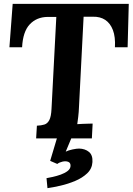

<svg xmlns="http://www.w3.org/2000/svg" viewBox="-20 -720 690 999"><path d="M650 -700 644 -474H578Q581 -528 567.5 -563.5Q554 -599 527.5 -616.5Q501 -634 463 -633H415L391 -164Q390 -137 387 -112Q384 -87 382 -74Q393 -75 409 -75.5Q425 -76 440 -76.5Q455 -77 462 -77L458 0H168L172 -66Q195 -67 211 -72Q227 -77 236.5 -95Q246 -113 248 -153L273 -632H227Q170 -631 134.5 -593Q99 -555 95 -474H29L46 -700ZM227 259 222 207Q234 205 254.5 200.5Q275 196 296 188.5Q317 181 331.5 170Q346 159 347 144Q348 127 335 122Q322 117 305 121Q288 125 278 133L241 117L279 -10H355L322 69Q336 62 357.5 57.5Q379 53 392 53Q423 54 443 70.5Q463 87 461 123Q459 158 433.5 182Q408 206 371 221.5Q334 237 295 246Q256 255 227 259Z"/></svg>

Font: Lora Italic
Style: Italic
Weight: 400
Italic angle: -3°
Designer: Olga Karpushina, Alexei Vanyashin (Cyrillic)
Foundry: Cyreal
Version: Version 2.210; ttfautohint (v1.8.1.43-b0c9)